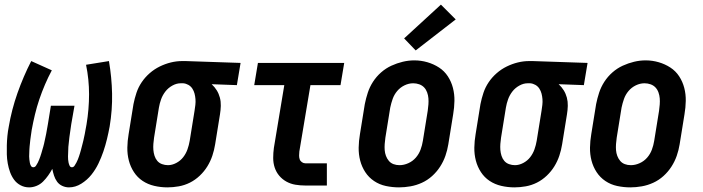

<svg xmlns="http://www.w3.org/2000/svg" viewBox="-20 -802 3040 830"><path d="M106 8Q86 8 69 -1Q52 -10 41 -25Q30 -40 23.5 -58Q17 -76 13.5 -95.5Q10 -115 9.5 -134.5Q9 -154 9.5 -174Q10 -194 12 -214.5Q14 -235 18 -255Q24 -291 33.5 -327.5Q43 -364 55.5 -399.5Q68 -435 83 -470Q98 -505 115 -538L204 -498Q188 -468 174.5 -436.5Q161 -405 150 -372.5Q139 -340 131 -306.5Q123 -273 117 -240Q116 -233 115 -226Q114 -219 113 -212Q112 -205 111 -197.5Q110 -190 109.5 -183Q109 -176 108 -169Q107 -162 107 -154.5Q107 -147 106.5 -140Q106 -133 106 -126Q106 -119 107 -112Q108 -105 109 -98.5Q110 -92 113.5 -85.5Q117 -79 124 -79Q131 -79 135.5 -85.5Q140 -92 143.5 -99Q147 -106 149.5 -112.5Q152 -119 154.5 -126Q157 -133 159 -140Q161 -147 163 -154Q165 -161 167 -167.5Q169 -174 170.5 -181Q172 -188 173.5 -195Q175 -202 176.5 -209Q178 -216 179.5 -223Q181 -230 182 -237Q183 -244 184.5 -251Q186 -258 187 -265L200 -345H302L288 -265Q287 -258 286 -251Q285 -244 284 -237Q283 -230 282 -223Q281 -216 280 -209Q279 -202 278.5 -195Q278 -188 277 -181Q276 -174 275.5 -167Q275 -160 275 -153Q275 -146 274.5 -139Q274 -132 274 -125.5Q274 -119 274.5 -112Q275 -105 276.5 -98.5Q278 -92 281 -85.5Q284 -79 291 -79Q298 -79 302.5 -86Q307 -93 310.5 -99.5Q314 -106 316.5 -112.5Q319 -119 321.5 -126Q324 -133 326 -140Q328 -147 330 -154Q332 -161 333.5 -167.5Q335 -174 337 -181Q339 -188 340.5 -195Q342 -202 343.5 -209Q345 -216 346.5 -223Q348 -230 349 -237Q350 -244 351.5 -250.5Q353 -257 354 -264Q365 -330 365 -394.5Q365 -459 352 -522L451 -538Q463 -468 464.5 -397.5Q466 -327 454 -255Q449 -228 442.5 -201Q436 -174 427 -147.5Q418 -121 405.5 -95Q393 -69 375 -46.5Q357 -24 331.5 -8Q306 8 278 8Q263 8 249 1.5Q235 -5 226.5 -17Q218 -29 213.5 -43Q209 -57 206 -72Q198 -57 188 -43Q178 -29 166 -17Q154 -5 138 1.5Q122 8 106 8Z M704 8Q675 8 647 1.5Q619 -5 596.5 -20Q574 -35 559 -58Q544 -81 537 -108Q530 -135 530.5 -164Q531 -193 536 -222L557 -352Q562 -377 570 -401Q578 -425 592.5 -446.5Q607 -468 627 -485.5Q647 -503 670.5 -514.5Q694 -526 718.5 -532Q743 -538 767 -538Q771 -538 775 -538Q779 -538 783 -538L1020 -530L1004 -434L895 -438Q908 -426 917 -411.5Q926 -397 930.5 -380Q935 -363 934.5 -344.5Q934 -326 931 -308L910 -178Q906 -153 898 -129Q890 -105 876.5 -83Q863 -61 843.5 -42.5Q824 -24 801 -12.5Q778 -1 753 3.5Q728 8 704 8ZM706 -88Q724 -88 742 -97.5Q760 -107 772 -122.5Q784 -138 790.5 -156.5Q797 -175 800 -193L821 -323Q823 -336 824.5 -348.5Q826 -361 825 -373.5Q824 -386 821 -397.5Q818 -409 811.5 -419Q805 -429 794.5 -435Q784 -441 772 -442H767Q765 -442 763.5 -442Q762 -442 761 -442Q743 -442 725 -432Q707 -422 695 -406.5Q683 -391 676.5 -373Q670 -355 667 -337L646 -207Q644 -193 643 -180Q642 -167 643 -154Q644 -141 648 -128.5Q652 -116 660 -106.5Q668 -97 680.5 -92.5Q693 -88 706 -88Z M1300 0Q1278 0 1257 -3.5Q1236 -7 1218 -17Q1200 -27 1187 -42.5Q1174 -58 1167.5 -77.5Q1161 -97 1161 -119Q1161 -141 1164 -163L1209 -434H1079L1095 -530H1468L1452 -434H1322L1274 -147Q1273 -138 1273 -129.5Q1273 -121 1275.5 -113.5Q1278 -106 1285 -101Q1292 -96 1300 -96H1393V0Z M1705 8Q1676 8 1648 2Q1620 -4 1597 -19.5Q1574 -35 1559 -58Q1544 -81 1537 -108Q1530 -135 1530.5 -164Q1531 -193 1536 -222L1557 -352Q1562 -377 1570 -401.5Q1578 -426 1592.5 -448.5Q1607 -471 1627.5 -489Q1648 -507 1672 -518Q1696 -529 1721 -535Q1746 -541 1771 -541Q1800 -541 1827.5 -533Q1855 -525 1878 -510Q1901 -495 1916 -472Q1931 -449 1938 -422Q1945 -395 1944.5 -366Q1944 -337 1939 -308L1918 -178Q1914 -153 1905.5 -128.5Q1897 -104 1882.5 -81.5Q1868 -59 1848 -41Q1828 -23 1804 -12Q1780 -1 1754.5 3.5Q1729 8 1705 8ZM1707 -88Q1726 -88 1745 -96.5Q1764 -105 1777.5 -120.5Q1791 -136 1798 -155Q1805 -174 1808 -193L1829 -323Q1831 -337 1832 -350.5Q1833 -364 1832 -377Q1831 -390 1826.5 -402.5Q1822 -415 1813.5 -424Q1805 -433 1792.5 -437.5Q1780 -442 1766 -442Q1747 -442 1728.5 -433Q1710 -424 1697 -408.5Q1684 -393 1677.5 -374.5Q1671 -356 1667 -337L1646 -207Q1644 -193 1643 -179.5Q1642 -166 1643 -153Q1644 -140 1648.5 -128Q1653 -116 1661 -106.5Q1669 -97 1681 -92.5Q1693 -88 1707 -88ZM1777 -584 1727 -636 1886 -782 1950 -718Z M2204 8Q2175 8 2147 1.5Q2119 -5 2096.5 -20Q2074 -35 2059 -58Q2044 -81 2037 -108Q2030 -135 2030.5 -164Q2031 -193 2036 -222L2057 -352Q2062 -377 2070 -401Q2078 -425 2092.5 -446.5Q2107 -468 2127 -485.5Q2147 -503 2170.5 -514.5Q2194 -526 2218.5 -532Q2243 -538 2267 -538Q2271 -538 2275 -538Q2279 -538 2283 -538L2520 -530L2504 -434L2395 -438Q2408 -426 2417 -411.5Q2426 -397 2430.5 -380Q2435 -363 2434.5 -344.5Q2434 -326 2431 -308L2410 -178Q2406 -153 2398 -129Q2390 -105 2376.5 -83Q2363 -61 2343.5 -42.5Q2324 -24 2301 -12.5Q2278 -1 2253 3.5Q2228 8 2204 8ZM2206 -88Q2224 -88 2242 -97.5Q2260 -107 2272 -122.5Q2284 -138 2290.5 -156.5Q2297 -175 2300 -193L2321 -323Q2323 -336 2324.5 -348.5Q2326 -361 2325 -373.5Q2324 -386 2321 -397.5Q2318 -409 2311.5 -419Q2305 -429 2294.5 -435Q2284 -441 2272 -442H2267Q2265 -442 2263.5 -442Q2262 -442 2261 -442Q2243 -442 2225 -432Q2207 -422 2195 -406.5Q2183 -391 2176.5 -373Q2170 -355 2167 -337L2146 -207Q2144 -193 2143 -180Q2142 -167 2143 -154Q2144 -141 2148 -128.5Q2152 -116 2160 -106.5Q2168 -97 2180.5 -92.5Q2193 -88 2206 -88Z M2705 8Q2676 8 2648 2Q2620 -4 2597 -19.5Q2574 -35 2559 -58Q2544 -81 2537 -108Q2530 -135 2530.5 -164Q2531 -193 2536 -222L2557 -352Q2562 -377 2570 -401.5Q2578 -426 2592.5 -448.5Q2607 -471 2627.5 -489Q2648 -507 2672 -518Q2696 -529 2721 -535Q2746 -541 2771 -541Q2800 -541 2827.5 -533Q2855 -525 2878 -510Q2901 -495 2916 -472Q2931 -449 2938 -422Q2945 -395 2944.5 -366Q2944 -337 2939 -308L2918 -178Q2914 -153 2905.5 -128.5Q2897 -104 2882.5 -81.5Q2868 -59 2848 -41Q2828 -23 2804 -12Q2780 -1 2754.5 3.5Q2729 8 2705 8ZM2707 -88Q2726 -88 2745 -96.5Q2764 -105 2777.5 -120.5Q2791 -136 2798 -155Q2805 -174 2808 -193L2829 -323Q2831 -337 2832 -350.5Q2833 -364 2832 -377Q2831 -390 2826.5 -402.5Q2822 -415 2813.5 -424Q2805 -433 2792.5 -437.5Q2780 -442 2766 -442Q2747 -442 2728.5 -433Q2710 -424 2697 -408.5Q2684 -393 2677.5 -374.5Q2671 -356 2667 -337L2646 -207Q2644 -193 2643 -179.5Q2642 -166 2643 -153Q2644 -140 2648.5 -128Q2653 -116 2661 -106.5Q2669 -97 2681 -92.5Q2693 -88 2707 -88Z"/></svg>

Font: Iosevka Slab Oblique
Style: Bold
Weight: 700
Italic angle: -9°
Monospace: yes
Designer: Belleve Invis
Foundry: Belleve Invis
Version: Version 11.1.1; ttfautohint (v1.8.3)